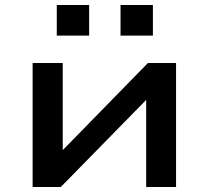

<svg xmlns="http://www.w3.org/2000/svg" viewBox="-20 -751 838 771"><path d="M111 0V-498H232V-138H222L574 -498H687V0H567V-360H577L224 0ZM464 -608V-731H594V-608ZM208 -608V-731H338V-608Z"/></svg>

Font: Nunito Sans 7pt Expanded SemiBold
Style: Regular
Weight: 600
Width: 7
Designer: Vernon Adams
Foundry: Vernon Adams
Version: Version 3.101;gftools[0.9.27]